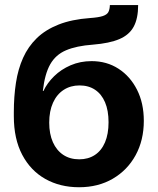

<svg xmlns="http://www.w3.org/2000/svg" viewBox="-20 -748 640 779"><path d="M300.8 11.7Q223.6 11.7 163.8 -22Q104 -55.7 70.1 -120.1Q36.1 -184.6 36.1 -276.4V-292.5Q36.1 -356.4 44.7 -412.1Q53.2 -467.8 73.7 -513.4Q94.2 -559.1 129.4 -593.3Q164.6 -627.4 217.8 -648.4Q271 -669.4 345.2 -674.8Q379.9 -677.2 397 -682.9Q414.1 -688.5 419.7 -699.2Q425.3 -710 425.8 -727.5H540.5Q540.5 -673.3 522.5 -639.9Q504.4 -606.4 464.4 -589.4Q424.3 -572.3 357.4 -566.9Q290 -562 247.8 -543.9Q205.6 -525.9 183.6 -486.8Q161.6 -447.8 153.8 -378.9H156.2Q171.4 -411.1 199.5 -438.7Q227.5 -466.3 266.6 -483.2Q305.7 -500 351.6 -500Q413.1 -500 460.7 -469.2Q508.3 -438.5 535.9 -384Q563.5 -329.6 563.5 -257.8Q563.5 -179.2 530.3 -118.4Q497.1 -57.6 437.7 -22.9Q378.4 11.7 300.8 11.7ZM301.3 -101.6Q337.9 -101.6 364.7 -119.1Q391.6 -136.7 406 -170.4Q420.4 -204.1 420.4 -252Q420.4 -299.8 406.2 -333Q392.1 -366.2 365.7 -383.8Q339.4 -401.4 302.7 -401.4Q266.1 -401.4 238.3 -383.3Q210.4 -365.2 195.1 -331.3Q179.7 -297.4 179.7 -250.5Q179.7 -204.6 194.6 -171.1Q209.5 -137.7 236.8 -119.6Q264.2 -101.6 301.3 -101.6Z"/></svg>

Font: Inter 20pt
Style: Bold
Weight: 700
Version: Version 4.001;git-66647c0bb